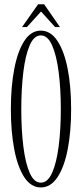

<svg xmlns="http://www.w3.org/2000/svg" viewBox="-20 -852 378 884"><path d="M168 11Q123 11 92.2 -35.5Q61.5 -82 45.8 -163.5Q30 -245 30 -349Q30 -453.5 45.8 -535.2Q61.5 -617 92.2 -664Q123 -711 168 -711Q213 -711 244.2 -664Q275.5 -617 291.5 -535.2Q307.5 -453.5 307.5 -349Q307.5 -245 291.5 -163.5Q275.5 -82 244.2 -35.5Q213 11 168 11ZM168 -11Q199.5 -11 219.8 -56Q240 -101 250 -177.8Q260 -254.5 260 -349Q260 -443.5 250 -520.8Q240 -598 219.8 -643.5Q199.5 -689 168 -689Q136.5 -689 116.8 -643.5Q97 -598 87.5 -520.8Q78 -443.5 78 -349Q78 -254.5 87.5 -177.8Q97 -101 116.8 -56Q136.5 -11 168 -11ZM81.5 -727.5 155.5 -832.5H183L256 -727.5H233.5L169 -799L104 -727.5Z"/></svg>

Font: Imbue 50pt ExtraLight
Style: Regular
Weight: 200
Designer: Tyler Finck
Foundry: Etcetera Type Company
Version: Version 1.102; ttfautohint (v1.8.3)